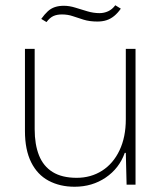

<svg xmlns="http://www.w3.org/2000/svg" viewBox="-20 -703 621 731"><path d="M264 8Q208 8 165 -15Q122 -38 98.5 -85.5Q75 -133 75 -204V-517H112V-211Q112 -153 128.5 -111.5Q145 -70 180.5 -48Q216 -26 272 -26Q326 -26 368.5 -53Q411 -80 435 -130.5Q459 -181 459 -249V-517H496V0H462L459 -121H455Q434 -62 382.5 -27Q331 8 264 8ZM351 -621Q321 -621 298.5 -628Q276 -635 257 -641.5Q238 -648 216 -648Q197 -648 183.5 -642Q170 -636 157 -619L137 -631Q150 -649 162 -660Q174 -671 189 -676Q204 -681 223 -681Q244 -681 266.5 -674Q289 -667 312.5 -660Q336 -653 359 -653Q376 -653 391.5 -660Q407 -667 419 -683L440 -670Q428 -653 414.5 -642Q401 -631 385.5 -626Q370 -621 351 -621Z"/></svg>

Font: Mona Sans ExtraLight
Style: Regular
Weight: 200
Designer: Deni Anggara
Foundry: GitHub
Version: Version 2.000